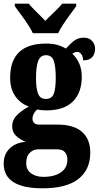

<svg xmlns="http://www.w3.org/2000/svg" viewBox="-32 -786 535 1040"><path d="M-12 100Q-12 50 20 18.5Q52 -13 107 -18Q75 -31 54.5 -50.5Q34 -70 34 -103Q34 -135 57 -159.5Q80 -184 124 -209Q79 -225 51 -264.5Q23 -304 23 -365Q23 -550 218 -550Q251 -550 275.5 -543.5Q300 -537 325 -523Q352 -553 372.5 -567.5Q393 -582 423 -582Q450 -582 466.5 -564.5Q483 -547 483 -522Q483 -494 467.5 -476.5Q452 -459 418 -459Q418 -481 408 -493Q398 -505 388 -505Q377 -505 369 -500.5Q361 -496 360 -495Q411 -446 411 -370Q411 -285 363 -236.5Q315 -188 218 -188Q207 -188 192 -189.5Q177 -191 170 -193Q161 -187 152.5 -172.5Q144 -158 144 -143Q144 -127 154 -119Q164 -111 180 -111H280Q368 -111 412.5 -71.5Q457 -32 457 41Q457 133 392.5 183.5Q328 234 199 234Q-12 234 -12 100ZM270 -365Q270 -425 259.5 -456Q249 -487 217 -487Q186 -487 174.5 -455Q163 -423 163 -364Q163 -308 174 -279Q185 -250 216 -250Q249 -250 259.5 -278.5Q270 -307 270 -365ZM333 80Q333 53 319.5 38Q306 23 279 23H172Q149 23 129.5 41.5Q110 60 110 99Q110 134 136.5 153Q163 172 202 172Q263 172 298 147.5Q333 123 333 80ZM75 -716Q69 -724 62 -733.5Q55 -743 48 -753V-766H124Q133 -754 153 -734Q173 -714 178 -709L214 -673Q229 -690 251 -710Q291 -748 305 -766H381V-753Q374 -743 367 -733.5Q360 -724 354 -716Q297 -639 283 -606H146Q132 -639 75 -716Z"/></svg>

Font: Noto Serif CondBlack
Style: Regular
Weight: 900
Width: 3
Designer: Monotype Design Team
Foundry: Monotype Imaging Inc.
Version: Version 1.001